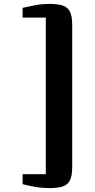

<svg xmlns="http://www.w3.org/2000/svg" viewBox="-20 -824 486 981"><path d="M234.5 137Q195 137 160.5 131Q126 125 95.5 117V66H214V-734H95.5V-784Q126 -791 160.2 -797.5Q194.5 -804 234.5 -804Q273.5 -804 299 -796.2Q324.5 -788.5 336.8 -765.2Q349 -742 349 -695.5V28.5Q349 74.5 336.8 98Q324.5 121.5 299 129.2Q273.5 137 234.5 137Z"/></svg>

Font: Merriweather 36pt Black
Style: Regular
Weight: 900
Version: Version 2.100